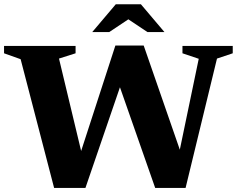

<svg xmlns="http://www.w3.org/2000/svg" viewBox="-24 -904 1143 926"><path d="M574.5 -541.5 388 2.5H237L75.5 -618.5L-4.5 -647V-682.5H340.5V-647L260.5 -621.5L383 -110.5L345.5 -108.5L532.5 -684.5H669L870.5 -103.5L825 -94.5L934.5 -620.5L856 -647V-682.5H1098.5V-647L1022.5 -621.5L871 2.5H724.5L535.5 -537.5ZM580.5 -820.5H609.5L503 -749.5H421L534.5 -883.5H655.5L769 -749.5H687Z"/></svg>

Font: Newsreader
Style: Bold
Weight: 700
Designer: Hugues Gentile
Foundry: Production Type
Version: Version 1.003